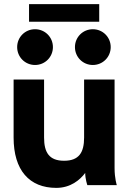

<svg xmlns="http://www.w3.org/2000/svg" viewBox="-20 -890 616 923"><path d="M119.6 -785.6H457V-870.1H119.6ZM340.3 -663.6C340.3 -615.7 378.4 -577.6 426.3 -577.6C474.1 -577.6 512.2 -615.7 512.2 -663.6C512.2 -711.4 474.1 -749.5 426.3 -749.5C378.4 -749.5 340.3 -711.4 340.3 -663.6ZM62.5 -663.6C62.5 -615.7 100.6 -577.6 148.4 -577.6C196.3 -577.6 234.4 -615.7 234.4 -663.6C234.4 -711.4 196.3 -749.5 148.4 -749.5C100.6 -749.5 62.5 -711.4 62.5 -663.6ZM191.9 -507.8H45.4V-228.5C45.4 -72.3 120.6 13.2 250.5 13.2C319.3 13.2 364.3 -24.9 389.6 -58.6C389.6 -29.3 399.9 0 399.9 0H541.5C541.5 0 530.8 -32.2 530.8 -82V-507.8H384.3V-228.5C384.3 -157.2 359.9 -117.2 288.1 -117.2C216.3 -117.2 191.9 -157.2 191.9 -228.5Z"/></svg>

Font: Giphurs ExtraBold
Style: Regular
Weight: 800
Version: Version 1.000